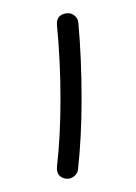

<svg xmlns="http://www.w3.org/2000/svg" viewBox="-20 -701 207 293"><path d="M81.5 -428.2Q65.9 -430.2 66.9 -446.3Q72.3 -493.7 72.3 -549.8Q72.3 -606.9 66.9 -663.1Q65.9 -678.7 81.5 -680.7Q88.4 -681.6 93.8 -677.2Q99.1 -672.9 99.6 -666Q102.1 -638.7 103.3 -609.1Q104.5 -579.6 104.5 -549.8Q104.5 -492.7 99.1 -442.9Q98.6 -436.5 93.3 -432.1Q87.9 -427.7 81.5 -428.2Z"/></svg>

Font: Mikhak Light
Style: Regular
Weight: 300
Designer: Amin Abedi
Version: Version 3.3